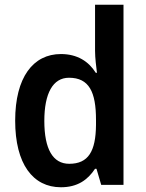

<svg xmlns="http://www.w3.org/2000/svg" viewBox="-20 -846 615 810"><path d="M237 -56C307 -56 350 -87 381 -134H387L407 -66H501V-826H381V-632C381 -601 386 -564 389 -539H384C354 -587 306 -618 237 -618C120 -618 44 -520 44 -337C44 -154 119 -56 237 -56ZM272 -155C203 -155 167 -217 167 -336C167 -452 203 -518 271 -518C356 -518 385 -458 385 -340V-319C384 -208 353 -155 272 -155Z"/></svg>

Font: Noto Sans Malayalam UI SemiCondensed SemiBold
Style: Regular
Weight: 600
Width: 4
Designer: Jelle Bosma - Monotype Design Team
Foundry: Monotype Imaging Inc.
Version: Version 2.104